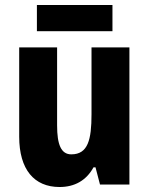

<svg xmlns="http://www.w3.org/2000/svg" viewBox="-20 -740 597 770"><path d="M431 -720H128V-615H431ZM499 -550H347V-282C347 -180 333 -121 266 -121C225 -121 209 -160 209 -237V-550H57V-192C57 -60 117 10 219 10C279 10 326 -16 355 -69H363L381 0H499Z"/></svg>

Font: Noto Sans Georgian Condensed ExtraBold
Style: Regular
Weight: 800
Width: 3
Designer: Monotype Design Team, Akaki Razmadze
Foundry: Google LLC
Version: Version 2.005